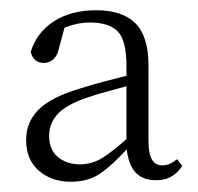

<svg xmlns="http://www.w3.org/2000/svg" viewBox="-20 -774 386 375"><path d="M285 -422Q256 -422 242 -440.5Q228 -459 227 -493V-494V-645Q227 -695 210 -712.5Q193 -730 156 -730Q139 -730 122.5 -725.5Q106 -721 85 -711L109 -731L95 -679Q92 -665 84 -658Q76 -651 66 -651Q55 -651 48.5 -657Q42 -663 40 -673Q52 -711 85.5 -732.5Q119 -754 168 -754Q219 -754 244.5 -728.5Q270 -703 270 -646V-500Q270 -473 277 -462Q284 -451 297 -451Q305 -451 311.5 -454Q318 -457 326 -463L336 -450Q326 -435 313.5 -428.5Q301 -422 285 -422ZM118 -419Q81 -419 56 -440.5Q31 -462 31 -501Q31 -535 55 -559.5Q79 -584 136 -601Q164 -610 192 -617Q220 -624 246 -631V-611Q222 -604 195.5 -597Q169 -590 146 -582Q107 -568 91.5 -550Q76 -532 76 -509Q76 -481 93.5 -467Q111 -453 136 -453Q160 -453 180.5 -466Q201 -479 230 -505L243 -495L228 -483Q201 -453 177 -436Q153 -419 118 -419Z"/></svg>

Font: Source Serif 4 18pt Light
Style: Regular
Weight: 300
Designer: Frank Grießhammer
Foundry: Adobe Systems Incorporated
Version: Version 4.004;hotconv 1.0.116;makeotfexe 2.5.65601